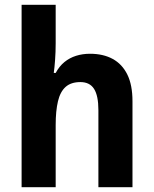

<svg xmlns="http://www.w3.org/2000/svg" viewBox="-20 -780 640 800"><path d="M212 -600Q212 -564 209.5 -530Q207 -496 204 -476H212Q227 -504 248.5 -521.5Q270 -539 297 -547.5Q324 -556 355 -556Q410 -556 449.5 -534.5Q489 -513 510.5 -469.5Q532 -426 532 -358V0H390V-321Q390 -381 372 -409.5Q354 -438 315 -438Q276 -438 253.5 -418Q231 -398 221.5 -358Q212 -318 212 -259V0H70V-760H212Z"/></svg>

Font: Noto Sans Thai SemiCondensed
Style: Bold
Weight: 700
Width: 4
Designer: Monotype Design Team
Foundry: Monotype Imaging Inc.
Version: Version 2.001